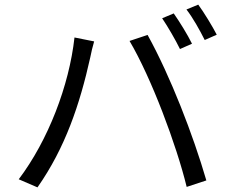

<svg xmlns="http://www.w3.org/2000/svg" viewBox="-20 -803 996 830"><path d="M731 -745 681 -724C706 -687 739 -630 758 -591L810 -614C791 -653 755 -711 731 -745ZM837 -783 786 -762C814 -726 844 -672 865 -630L917 -653C899 -688 862 -749 837 -783ZM61 -28 142 7C262 -164 325 -352 370 -554C374 -576 381 -603 387 -624L302 -641C279 -433 188 -196 61 -28ZM787 5 872 -23C815 -219 717 -473 618 -652L540 -626C634 -467 743 -176 787 5Z"/></svg>

Font: Kinto Sans
Style: Regular
Weight: 400
Designer: Authors: Ryoko NISHIZUKA  (kana & ideographs); Paul D. Hunt (Latin, Greek & Cyrillic); Wenlong ZHANG  (bopomofo); Sandol
Foundry: Adobe Systems Incorporated, ookami Inc.
Version: Version 0.001